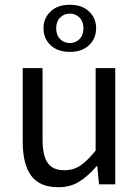

<svg xmlns="http://www.w3.org/2000/svg" viewBox="-20 -771 584 803"><path d="M224 12Q146 12 110.5 -36Q75 -84 75 -178V-486H158V-189Q158 -120 179.5 -89.5Q201 -59 249 -59Q287 -59 316 -78.5Q345 -98 380 -141V-486H462V0H394L387 -76H384Q350 -36 312.5 -12Q275 12 224 12ZM272 -554Q221 -554 191.5 -582Q162 -610 162 -653Q162 -695 191.5 -723Q221 -751 272 -751Q323 -751 352.5 -723Q382 -695 382 -653Q382 -610 352.5 -582Q323 -554 272 -554ZM272 -591Q296 -591 312.5 -607.5Q329 -624 329 -653Q329 -681 312.5 -697.5Q296 -714 272 -714Q248 -714 231.5 -697.5Q215 -681 215 -653Q215 -624 231.5 -607.5Q248 -591 272 -591Z"/></svg>

Font: Source Sans Pro
Style: Regular
Weight: 400
Designer: Paul D. Hunt
Foundry: Adobe Systems Incorporated
Version: Version 2.021;PS 2.000;hotconv 1.0.86;makeotf.lib2.5.63406